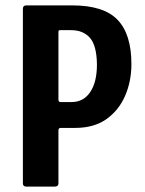

<svg xmlns="http://www.w3.org/2000/svg" viewBox="-20 -693 538 713"><path d="M468 -455Q468 -391 444.5 -337Q421 -283 375 -250.5Q329 -218 259 -218H205Q201 -218 199 -215.5Q197 -213 197 -209V-12Q197 0 183 0H78Q65 0 65 -12V-660Q65 -673 78 -673H248Q365 -673 416.5 -619.5Q468 -566 468 -455ZM197 -323Q197 -314 205 -314H246Q290 -314 315 -351Q340 -388 340 -454Q339 -524 314 -552.5Q289 -581 244 -581H205Q200 -581 198.5 -580Q197 -579 197 -572Z"/></svg>

Font: Glory
Style: Bold
Weight: 700
Designer: Robert Leuschke
Foundry: Robert Leuschke
Version: Version 1.011